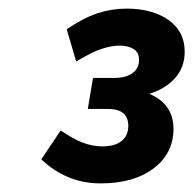

<svg xmlns="http://www.w3.org/2000/svg" viewBox="-20 -828 449 446"><path d="M214 -402Q173 -402 138.5 -416.5Q104 -431 76 -458L121 -525Q150 -505 172.5 -496.5Q195 -488 218 -488Q247 -488 262.5 -500.5Q278 -513 278 -536Q278 -575 230 -575H184L196 -647H246Q272 -647 287.5 -658Q303 -669 303 -689Q303 -706 290.5 -714Q278 -722 258 -722Q239 -722 216 -714.5Q193 -707 157 -685L135 -760Q173 -786 206 -797Q239 -808 274 -808Q334 -808 371.5 -781.5Q409 -755 409 -708Q409 -672 387 -647Q365 -622 327 -610Q383 -586 383 -529Q383 -472 337 -437Q291 -402 214 -402Z"/></svg>

Font: Gantari
Style: Bold Italic
Weight: 700
Italic angle: -10°
Designer: Anugrah Pasau
Foundry: Lafontype
Version: Version 1.000; ttfautohint (v1.8.4.7-5d5b)